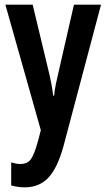

<svg xmlns="http://www.w3.org/2000/svg" viewBox="-20 -563 456 823"><path d="M3 -543H120L187 -264Q194 -236 199.5 -207.5Q205 -179 208 -153H212Q214 -176 219.5 -203Q225 -230 233 -263L297 -543H413L252 64Q226 158 187 199Q148 240 86 240Q71 240 57 238Q43 236 28 232V133Q38 136 48 138Q58 140 67 140Q97 140 112 120Q127 100 143 41L155 -5Z"/></svg>

Font: Noto Sans Arabic ExtCond SemBd
Style: Regular
Weight: 600
Width: 2
Designer: Monotype Design Team, Nadine Chahine, Nizar Qandah and Khaled Hosny
Foundry: Monotype Imaging Inc.
Version: Version 2.012; ttfautohint (v1.8.4.7-5d5b)